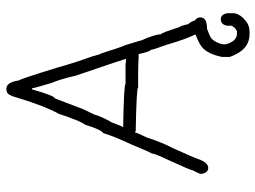

<svg xmlns="http://www.w3.org/2000/svg" viewBox="-124 -590 833 626"><g transform="rotate(-90 293.0 -277.5)"><path d="M314 -589.8Q293 -515.6 284.7 -515.6L253.4 -433.6Q253.4 -430.2 231.9 -386.7Q226.6 -365.2 206.5 -330.1Q194.8 -298.8 190.9 -293Q331.5 -290.5 331.5 -285.2H394L413.6 -283.2Q413.6 -287.1 358.9 -447.3Q347.2 -498.5 335.4 -525.4Q317.9 -583 317.9 -589.8ZM493.2 -57.1Q477.1 -90.3 458.5 -154.3Q444.8 -190.4 442.9 -203.1Q438 -203.1 429.2 -242.2Q387.2 -244.1 366.7 -244.1H319.8Q319.8 -249.5 179.2 -252Q175.3 -253.9 173.3 -253.9Q173.3 -248.5 157.7 -216.8Q140.1 -163.6 122.6 -130.9Q91.3 -62.5 83.5 -39.1Q72.8 -15.6 58.1 -15.6Q42.5 -15.6 38.6 -37.1V-39.1Q38.6 -44.9 50.3 -66.4Q50.3 -72.3 81.5 -140.6Q105 -189.5 105 -199.2Q109.9 -206.5 134.3 -265.6Q162.1 -325.7 171.4 -357.4Q182.6 -364.7 198.7 -416Q209.5 -432.1 220.2 -462.9Q223.6 -468.8 233.9 -502Q257.8 -543.5 284.7 -630.9Q295.4 -671.9 306.2 -671.9Q309.6 -673.8 314 -673.8H315.9Q337.4 -673.8 343.3 -632.8Q348.6 -627 386.2 -503.9Q399.9 -454.1 421.4 -394.5Q428.7 -365.2 431.2 -365.2Q450.7 -301.8 458.5 -285.2Q458.5 -284.2 472.2 -240.2Q472.2 -235.4 481.9 -214.8Q493.7 -183.1 493.7 -169.9Q498 -169.9 517.1 -109.4Q521.5 -106 526.9 -80.1Q530.8 -79.1 540 -58.1Q548.8 -52.7 548.8 -41Q548.8 -19.5 511.7 -19.5Q489.3 -11.2 480.5 -5.9Q465.3 9.3 460.9 33.2V41Q470.7 78.1 496.1 78.1H503.9Q517.1 71.3 521.5 60.5V46.9Q524.9 25.4 543 25.4Q558.6 25.4 562.5 46.9V64.5Q562.5 88.9 531.2 111.3Q518.6 119.1 502 119.1H494.1Q442.4 119.1 419.9 54.7V29.3Q429.7 -18.6 453.1 -37.1Q466.8 -46.9 493.2 -57.1Z"/></g></svg>

Font: CEF Fonts CJK
Style: Regular
Weight: 400
Designer: PartyBoss (派对大魔王)
Version: Release 2.25